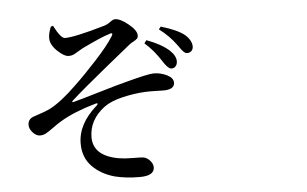

<svg xmlns="http://www.w3.org/2000/svg" viewBox="-55 -863 1610 1007"><g transform="rotate(-5 750.0 -360.0)"><path d="M245.1 -768.6 256.8 -772.5Q292 -704.1 313.5 -703.1Q362.3 -702.1 524.4 -749Q543 -754.9 558.1 -766.6Q573.2 -778.3 584 -778.3Q611.3 -778.3 653.3 -744.1Q695.3 -710 695.3 -683.6Q695.3 -672.9 689.5 -666.5Q683.6 -660.2 669.4 -652.8Q655.3 -645.5 648.4 -639.6Q638.7 -631.8 513.7 -530.3Q388.7 -428.7 325.2 -371.1Q322.3 -367.2 323.2 -365.2Q324.2 -363.3 328.1 -364.3Q366.2 -374 469.2 -404.8Q572.3 -435.5 608.4 -444.3Q731.4 -477.5 760.7 -477.5Q796.9 -477.5 830.1 -461.4Q863.3 -445.3 863.3 -419.9Q863.3 -383.8 803.7 -383.8Q798.8 -383.8 766.1 -384.8Q733.4 -385.7 710 -384.8Q650.4 -381.8 588.4 -367.2Q526.4 -352.5 490.2 -326.2Q407.2 -263.7 407.2 -170.9Q408.2 -72.3 543 -49.8Q573.2 -44.9 615.2 -44.9Q657.2 -44.9 668.9 -43Q687.5 -40 703.1 -22.9Q718.8 -5.9 718.8 12.7Q718.8 57.6 641.6 57.6Q569.3 57.6 510.7 43Q437.5 22.5 392.6 -24.4Q347.7 -71.3 347.7 -143.6Q347.7 -247.1 448.2 -335Q456.1 -342.8 454.1 -345.7Q452.1 -348.6 442.4 -345.7Q326.2 -312.5 255.9 -269.5Q234.4 -256.8 208.5 -237.8Q182.6 -218.8 168.9 -211.9Q155.3 -205.1 139.6 -205.1Q120.1 -205.1 102.1 -224.6Q84 -244.1 84 -264.6Q84 -295.9 114.3 -306.6Q169.9 -324.2 203.1 -339.8Q263.7 -371.1 344.7 -450.2Q395.5 -498 462.4 -570.8Q529.3 -643.6 557.6 -689.5Q565.4 -701.2 562 -705.1Q558.6 -709 545.9 -703.1Q509.8 -693.4 402.3 -641.6Q390.6 -635.7 374.5 -625.5Q358.4 -615.2 348.6 -611.3Q338.9 -607.4 326.2 -607.4Q301.8 -607.4 266.6 -641.1Q231.4 -674.8 231.4 -709Q230.5 -731.4 245.1 -768.6ZM808.6 -705.1 819.3 -718.8Q906.2 -693.4 944.3 -662.1Q978.5 -630.9 977.5 -598.6Q976.6 -585 967.8 -576.7Q959 -568.4 946.3 -568.4Q941.4 -568.4 937 -570.3Q932.6 -572.3 927.2 -577.6Q921.9 -583 918.9 -586.4Q916 -589.8 909.2 -599.6Q902.3 -609.4 899.4 -613.3Q861.3 -666 808.6 -705.1ZM726.6 -638.7 738.3 -654.3Q813.5 -627 856.4 -588.9Q889.6 -557.6 887.7 -527.3Q886.7 -512.7 877.9 -503.4Q869.1 -494.1 855.5 -495.1Q837.9 -496.1 810.5 -540Q774.4 -596.7 726.6 -638.7Z"/></g></svg>

Font: Bpmf Zihi Serif SemiBold
Style: SemiBold
Weight: 600
Foundry: But Ko
Version: Version 1.320